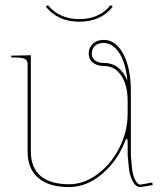

<svg xmlns="http://www.w3.org/2000/svg" viewBox="-20 -741 650 763"><path d="M294.9 -665Q375 -665 419.4 -720.7L428.2 -714.4Q380.9 -654.8 294.9 -654.8Q210 -654.8 162.1 -714.4L170.4 -720.7Q216.3 -665 294.9 -665ZM486.3 -419.4Q480 -490.7 453.9 -530.5Q427.7 -570.3 392.1 -570.3Q369.6 -570.3 357.2 -558.6Q344.7 -546.9 344.7 -526.9Q344.7 -510.7 357.7 -500.7Q370.6 -490.7 395 -490.7Q426.3 -490.7 450 -471.7Q473.6 -452.6 486.3 -419.4ZM24.9 -520H37.6L102.5 -521.5V-139.2Q102.5 -75.2 141.1 -42Q179.7 -8.8 254.9 -8.8Q313 -8.8 366.9 -48.3Q420.9 -87.9 454.1 -153.1Q487.3 -218.3 487.3 -289.1V-339.8Q487.3 -402.3 461.9 -440.4Q436.5 -478.5 395 -478.5Q366.7 -478.5 349.6 -491.9Q332.5 -505.4 332.5 -526.9Q332.5 -551.8 348.9 -567.1Q365.2 -582.5 392.1 -582.5Q440.4 -582.5 470.2 -526.1Q500 -469.7 500 -377.9V-124.5L504.4 -74.7Q506.8 -46.9 516.4 -27.3Q525.9 -7.8 537.1 -7.3L585 -15.6L586.9 -5.4L538.6 2.4H537.6Q519.5 2.4 507.3 -20.5Q495.1 -43.5 492.2 -73.7L487.3 -124V-174.3Q487.3 -189.9 483.9 -189.9Q481 -189.9 476.1 -177.7Q445.8 -100.1 384.5 -48.8Q323.2 2.4 254.9 2.4Q174.8 2.4 132.3 -33.7Q89.8 -69.8 89.8 -137.7V-487.3Q89.8 -501.5 78.1 -507.1Q66.4 -512.7 37.6 -512.7H24.9Z"/></svg>

Font: ZnikomitNo24
Style: Thin
Weight: 300
Designer: gluk
Foundry: gluk
Version: Version 0.55